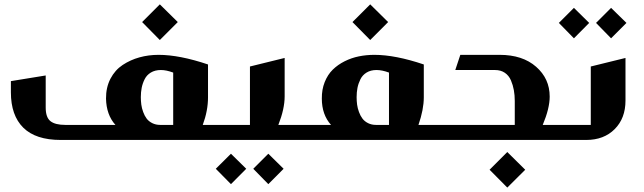

<svg xmlns="http://www.w3.org/2000/svg" viewBox="-20 -640 2947 878"><path d="M710.9 -620.1 793 -539.1 710.9 -457 629.9 -539.1ZM907.2 -68.8H1001Q1011.2 -68.8 1011.2 -59.1V-9.8Q1011.2 0 1001 0H257.8Q143.1 0 86.4 -56.2Q29.8 -112.3 29.8 -217.8V-269L189 -294.9V-147.9Q189 -103.5 210.4 -86.2Q231.9 -68.8 278.8 -68.8H507.8Q466.3 -115.2 464.8 -189Q464.4 -240.2 485.1 -280Q505.9 -319.8 541 -343Q576.2 -366.2 617.7 -377.7Q659.2 -389.2 705.1 -389.2Q800.8 -389.2 931.2 -345.2V-194.8Q931.2 -133.8 907.2 -68.8ZM712.9 -68.8H772V-308.1Q740.7 -319.8 715.8 -319.8Q689 -319.8 669.9 -308.3Q650.9 -296.9 641.4 -277.6Q631.8 -258.3 627.9 -238.3Q624 -218.3 624 -195.8Q624 -178.2 626.2 -161.6Q628.4 -145 634.8 -127.7Q641.1 -110.4 650.6 -97.7Q660.2 -85 676.3 -76.9Q692.4 -68.8 712.9 -68.8Z M1252.9 -68.8H1341.8Q1352.1 -68.8 1352.1 -59.1V-9.8Q1352.1 0 1341.8 0H1002.9Q993.2 0 993.2 -9.8V-59.1Q993.2 -68.8 1002.9 -68.8H1123V-335.9L1281.7 -375V-199.2Q1281.7 -142.1 1252.9 -68.8ZM1036.1 63 1106 131.8 1036.1 202.1 966.8 131.8ZM1207 63 1276.9 131.8 1207 202.1 1138.2 131.8Z M1672.9 -620.1 1754.9 -539.1 1672.9 -457 1591.8 -539.1ZM1333 -9.8V-59.1Q1333 -68.8 1342.8 -68.8H1493.7Q1451.7 -115.7 1451.7 -189Q1451.2 -230.5 1464.8 -264.6Q1478.5 -298.8 1501.7 -321.5Q1524.9 -344.2 1556.2 -359.9Q1587.4 -375.5 1621.3 -382.3Q1655.3 -389.2 1691.9 -389.2Q1787.6 -389.2 1918 -345.2V-194.8Q1918 -139.6 1893.6 -68.8H1987.8Q1997.6 -68.8 1997.6 -59.1V-9.8Q1997.6 0 1987.8 0H1342.8Q1333 0 1333 -9.8ZM1699.7 -68.8H1758.8V-308.1Q1727.5 -319.8 1701.7 -319.8Q1675.3 -319.8 1656.5 -308.3Q1637.7 -296.9 1628.2 -277.6Q1618.7 -258.3 1614.7 -238.3Q1610.8 -218.3 1610.8 -195.8Q1610.8 -178.2 1613 -161.6Q1615.2 -145 1621.6 -127.7Q1627.9 -110.4 1637.5 -97.7Q1647 -85 1663.1 -76.9Q1679.2 -68.8 1699.7 -68.8Z M2461.9 -68.8H2560.5Q2570.8 -68.8 2570.8 -59.1V-9.8Q2570.8 0 2560.5 0H1988.8Q1979 0 1979 -9.8V-59.1Q1979 -68.8 1988.8 -68.8H2334V-178.2Q2334 -204.6 2329.8 -227.8Q2325.7 -251 2316.4 -272.7Q2307.1 -294.4 2288.6 -307.1Q2270 -319.8 2243.7 -319.8H2062L2085 -389.2H2264.6Q2369.6 -389.2 2431.6 -334.7Q2493.7 -280.3 2493.7 -198.2Q2493.7 -144.5 2461.9 -68.8ZM2299.8 55.2 2381.8 136.2 2299.8 217.8 2218.8 136.2Z M2604.5 -604 2674.3 -535.2 2604.5 -464.8 2535.6 -535.2ZM2774.4 -604 2844.7 -535.2 2774.4 -464.8 2705.6 -535.2ZM2840.3 -375V-180.2Q2840.3 -99.1 2791 -49.6Q2741.7 0 2660.6 0H2561.5Q2551.8 0 2551.8 -9.8V-59.1Q2551.8 -68.8 2561.5 -68.8H2681.6V-335.9Z"/></svg>

Font: Wesal
Style: Regular
Weight: 900
Designer: Ahmed zaza
Foundry: Ahmed zaza
Version: Version 2.01